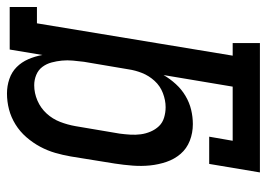

<svg xmlns="http://www.w3.org/2000/svg" viewBox="-154 -646 783 564"><g transform="rotate(90 238.0 -363.5)"><path d="M230 8Q208 8 187.5 1Q167 -6 152.5 -20.5Q138 -35 129.5 -54.5Q121 -74 117 -96L101 0H-24V-80H24L119 -655H82V-735H462L437 -586H357L369 -655H210L176 -452Q187 -471 202.5 -488Q218 -505 237.5 -516.5Q257 -528 278 -533Q299 -538 320 -538Q346 -538 369 -529Q392 -520 407.5 -502Q423 -484 431 -460.5Q439 -437 441.5 -412Q444 -387 442 -361Q440 -335 436 -309L415 -179Q411 -156 404.5 -133.5Q398 -111 386.5 -89.5Q375 -68 358.5 -49Q342 -30 321 -17Q300 -4 277 2Q254 8 230 8ZM206 -72Q229 -72 251 -81.5Q273 -91 289 -108.5Q305 -126 313.5 -148Q322 -170 326 -193L348 -323Q350 -338 351 -354Q352 -370 350 -385Q348 -400 342 -414Q336 -428 326 -438.5Q316 -449 301 -453.5Q286 -458 271 -458Q271 -458 271 -458Q271 -458 270 -458Q250 -458 229 -450Q208 -442 193 -425.5Q178 -409 170 -389Q162 -369 159 -348L137 -218Q135 -202 133.5 -185.5Q132 -169 133.5 -153.5Q135 -138 139 -123Q143 -108 152 -96Q161 -84 175.5 -78Q190 -72 206 -72Z"/></g></svg>

Font: Iosevka Curly Slab MdObl
Style: Regular
Weight: 500
Italic angle: -9°
Monospace: yes
Designer: Belleve Invis
Foundry: Belleve Invis
Version: Version 11.0.0; ttfautohint (v1.8.3)